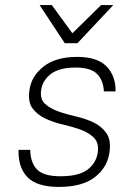

<svg xmlns="http://www.w3.org/2000/svg" viewBox="-20 -730 530 756"><path d="M212 6Q125 6 88 -32.5Q51 -71 53 -140H99Q100 -89 126 -62.5Q152 -36 218 -36Q290 -36 324.5 -62Q359 -88 365 -130Q370 -167 350.5 -187Q331 -207 298.5 -219Q266 -231 228.5 -239.5Q191 -248 159 -263Q127 -278 108 -303.5Q89 -329 96 -375Q103 -430 151.5 -468Q200 -506 284 -506Q363 -506 399.5 -468.5Q436 -431 435 -370H389Q387 -414 362 -439Q337 -464 278 -464Q213 -464 180 -438.5Q147 -413 142 -375Q137 -340 157 -321.5Q177 -303 209 -291.5Q241 -280 279 -271.5Q317 -263 349 -247.5Q381 -232 399.5 -205Q418 -178 411 -130Q403 -71 353.5 -32.5Q304 6 212 6ZM136 -710H184L265 -599L378 -710H426L285 -560H235Z"/></svg>

Font: Retni Sans Light
Style: Italic
Weight: 300
Italic angle: -8°
Designer: Vitaly Kuzmin
Foundry: ParaType Ltd.
Version: Version 1.00;June 10, 2019;FontCreator 11.5.0.2425 64-bit; t